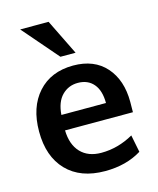

<svg xmlns="http://www.w3.org/2000/svg" viewBox="-119 -880 804 975"><g transform="rotate(-15 282.5 -392.5)"><path d="M242.7 -609.4 81.1 -796.4H230.5L322.3 -609.4ZM313 10.3Q183.6 10.3 111.6 -64.2Q39.6 -138.7 39.6 -270Q39.6 -397.9 107.4 -473.6Q175.3 -549.3 292.5 -549.8Q403.3 -549.8 464.6 -480.5Q525.9 -411.1 525.9 -296.4Q525.9 -288.1 525.6 -269.5Q525.4 -251 525.4 -242.2H168.5Q170.4 -167 209.7 -125.7Q249 -84.5 317.9 -84.5Q405.8 -84.5 486.8 -130.4L504.9 -39.6Q424.3 10.3 313 10.3ZM170.9 -322.8H405.3Q405.3 -388.2 375.5 -423.3Q345.7 -458.5 293 -458.5Q243.7 -458.5 209.7 -424.3Q175.8 -390.1 170.9 -322.8Z"/></g></svg>

Font: Oxygen
Style: Bold
Weight: 700
Designer: vernon adams
Foundry: Vernon Adams
Version: Version 0.2.3 webfont; ttfautohint (v0.93.3-1d66) -l 8 -r 50